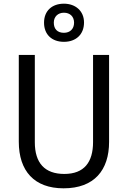

<svg xmlns="http://www.w3.org/2000/svg" viewBox="-20 -1012 694 1042"><path d="M327 -785C391 -785 436 -824 436 -890C436 -953 389 -992 327 -992C262 -992 219 -953 219 -889C219 -824 262 -785 327 -785ZM327 -834C291 -834 272 -855 272 -889C272 -922 295 -943 327 -943C360 -943 382 -922 382 -889C382 -855 360 -834 327 -834ZM572 -242V-714H485V-241C485 -132 437 -68 329 -68C223 -68 169 -127 169 -240V-714H82V-243C82 -84 166 10 325 10C492 10 572 -89 572 -242Z"/></svg>

Font: Noto Sans Bengali UI SemiCondensed
Style: Regular
Weight: 400
Width: 4
Designer: Jelle Bosma - Monotype Design Team
Foundry: Monotype Imaging Inc.
Version: Version 2.003